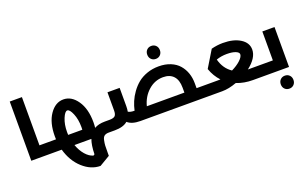

<svg xmlns="http://www.w3.org/2000/svg" viewBox="-117 -1369 3640 2282"><g transform="rotate(-20 1703.0 -228.0)"><path d="M347 -139Q367 -139 367 -70Q367 0 347 0H79V-749H233V-139Z M1072 -139Q1092 -139 1092 -70Q1092 0 1072 0H1059Q1025 0 1004.5 13.5Q984 27 976 64.5Q968 102 966.5 130Q965 158 965 225Q965 248 965 260L832 339Q713 339 610 246Q507 153 464 0H347Q327 0 327 -70Q327 -139 347 -139H442Q441 -152 441 -178Q441 -349 512 -452Q583 -555 685 -555Q787 -555 858.5 -451.5Q930 -348 930 -178Q930 -139 926 -108Q979 -139 1059 -139ZM595 -175Q595 -151 596 -139H775Q776 -150 776 -173Q776 -271 745.5 -343.5Q715 -416 685 -416Q655 -416 625 -343.5Q595 -271 595 -175ZM625 0Q652 76 697.5 128.5Q743 181 795 195L811 185Q813 70 839 0Z M1942.5 -654Q1920 -631 1885 -631Q1850 -631 1827.5 -654Q1805 -677 1805 -713Q1805 -749 1827.5 -772Q1850 -795 1885 -795Q1920 -795 1942.5 -772Q1965 -749 1965 -713Q1965 -677 1942.5 -654ZM2367 -139Q2387 -139 2387 -70Q2387 0 2367 0H1460Q1353 0 1299 -48Q1244 0 1135 0H1072Q1052 0 1052 -70Q1052 -139 1072 -139H1119Q1171 -139 1189.5 -158Q1208 -177 1208 -226V-455H1362V-225Q1362 -188 1356 -156Q1382 -139 1436 -139Q1448 -195 1470.5 -248.5Q1493 -302 1531 -355Q1569 -408 1617.5 -448Q1666 -488 1735 -512.5Q1804 -537 1883 -537Q1967 -537 2032.5 -510Q2098 -483 2138.5 -436Q2179 -389 2199.5 -329.5Q2220 -270 2220 -201V-139ZM1889 -398Q1783 -398 1701.5 -325Q1620 -252 1591 -139H2066V-201Q2066 -298 2020 -348Q1974 -398 1889 -398Z M3079 -139Q3099 -139 3099 -70Q3099 0 3079 0H2882Q2772 0 2678 -37Q2579 0 2494 0H2367Q2347 0 2347 -70Q2347 -139 2367 -139H2494Q2498 -139 2507.5 -139.5Q2517 -140 2522 -140Q2456 -210 2422 -307L2550 -518Q2624 -537 2696 -537Q2831 -537 2915 -484Q2999 -431 2999 -345Q2999 -240 2869 -139H2882ZM2562 -376Q2594 -254 2688 -192Q2756 -225 2801 -266.5Q2846 -308 2846 -341Q2846 -365 2805.5 -381.5Q2765 -398 2695 -398Q2624 -398 2562 -376Z M3185 -505H3339V0H3079Q3059 0 3059 -70Q3059 -139 3079 -139H3185ZM3198.5 103Q3221 80 3256 80Q3291 80 3313.5 103Q3336 126 3336 162Q3336 198 3313.5 221Q3291 244 3256 244Q3221 244 3198.5 221Q3176 198 3176 162Q3176 126 3198.5 103Z"/></g></svg>

Font: Montserrat-Arabic SemiBold
Style: Regular
Weight: 600
Designer: Mohamed Gaber
Foundry: Kief Type Foundry
Version: Version 5.008;PS 005.008;hotconv 1.0.88;makeotf.lib2.5.64775